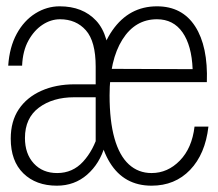

<svg xmlns="http://www.w3.org/2000/svg" viewBox="-20 -576 690 608"><path d="M283 -116V-365Q283 -445 252 -480Q221 -515 170 -515Q141 -515 114.5 -497.5Q88 -480 70 -447.5Q52 -415 50 -368H6Q10 -427 33 -469Q56 -511 92 -533.5Q128 -556 169 -556Q242 -556 284.5 -510.5Q327 -465 327 -365V-116ZM160 12Q94 12 54 -27Q14 -66 14 -137Q14 -192 39.5 -230Q65 -268 111 -288.5Q157 -309 216 -309H292V-268H215Q147 -268 103 -235Q59 -202 59 -139Q59 -89 87 -58.5Q115 -28 161 -28Q210 -28 243 -64Q276 -100 292 -155L312 -114Q296 -58 256 -23Q216 12 160 12ZM460 12Q373 12 328 -61Q283 -134 283 -273Q283 -404 336 -480Q389 -556 477 -556Q557 -556 598 -492.5Q639 -429 635 -316H323V-358L590 -357Q587 -432 558 -473.5Q529 -515 477 -515Q408 -515 367.5 -450.5Q327 -386 327 -274Q327 -193 342.5 -138Q358 -83 388 -55.5Q418 -28 460 -28Q511 -28 549.5 -67.5Q588 -107 596 -175H640Q630 -88 582 -38Q534 12 460 12Z"/></svg>

Font: Azeret Mono Thin Thin
Style: Regular
Weight: 250
Version: Version 1.002